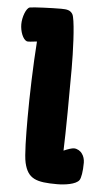

<svg xmlns="http://www.w3.org/2000/svg" viewBox="-52 -740 429 785"><g transform="rotate(5 162.0 -348.0)"><path d="M303 -123C296 -134 282 -142 269 -142C261 -142 245 -137 227 -129C230 -204 231 -359 231 -465C231 -536 227 -639 218 -677C217 -683 215 -687 213 -690C204 -703 192 -706 167 -706C129 -706 54 -703 39 -700C24 -697 10 -658 10 -629C10 -600 22 -567 39 -561C43 -560 59 -561 80 -564C73 -469 69 -339 69 -250C69 -175 70 -96 77 -66C92 -1 127 10 213 10C243 10 290 4 303 -15C309 -24 314 -50 314 -87C314 -100 310 -114 303 -123Z"/></g></svg>

Font: Manosque
Style: Regular
Weight: 400
Designer: Ariel Martín Pérez
Foundry: Ariel Martín Pérez
Version: Version 1.005;hotconv 1.0.109;makeotfexe 2.5.65596